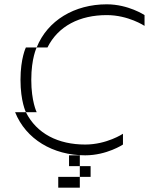

<svg xmlns="http://www.w3.org/2000/svg" viewBox="-20 -720 690 890"><path d="M150 -500H100C100 -500 75 -450 75 -350C75 -250 100 -200 100 -200H50C100 -75 225 0 375 0C475 0 550 -50 550 -50V-100C550 -100 475 -50 375 -50C250 -50 150 -100 100 -200H150C150 -200 125 -250 125 -350C125 -450 150 -500 150 -500ZM150 -500H200C250 -600 350 -650 475 -650C575 -650 650 -600 650 -600V-650C650 -650 575 -700 475 -700C325 -700 200 -625 150 -500ZM250 150H350V100H250ZM300 50H350V0H300ZM350 100H400V50H350Z"/></svg>

Font: LS-VG5000 Light Shifted
Style: Regular
Weight: 400
Designer: Justin Bihan, 2021
Foundry: Justin Bihan, 2021
Version: Version 1.000;Glyphs 3.1.2 (3151)